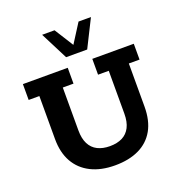

<svg xmlns="http://www.w3.org/2000/svg" viewBox="-143 -923 990 1055"><g transform="rotate(-20 351.5 -396.0)"><path d="M351.8 10Q269.9 10 211 -19.6Q152.1 -49.3 120.9 -104.8Q89.8 -160.3 89.8 -238.6V-490.4H27.2V-583H289.4V-490.4H226.8V-239.7Q226.8 -191.9 242.8 -160.5Q258.9 -129.1 289.1 -114Q319.2 -98.9 360.8 -98.9Q403.5 -98.9 433.5 -114Q463.5 -129.1 479.6 -160.5Q495.6 -191.9 495.6 -239.7V-490.4H433V-583H675.6V-490.4H613V-238.6Q613 -156.6 581.9 -101.4Q550.7 -46.3 492.2 -18.1Q433.6 10 351.8 10ZM301 -640.8 219.2 -801.5H291.8L361.6 -690.7L432.1 -801.5H504.7L424.2 -640.8Z"/></g></svg>

Font: Rokkitt SemiBold
Style: Regular
Weight: 600
Designer: Vernon Adams
Foundry: Vernon Adams
Version: Version 3.103